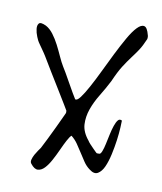

<svg xmlns="http://www.w3.org/2000/svg" viewBox="-69 -602 576 682"><g transform="rotate(10 219.0 -261.0)"><path d="M86.9 6.8Q82 1 84.5 -8.3Q86.9 -17.6 91.8 -26.4Q96.7 -35.2 102.1 -43Q107.4 -50.8 110.4 -54.7Q117.2 -67.4 128.4 -90.3Q139.6 -113.3 150.4 -135.7Q161.1 -158.2 168.9 -175.3Q176.8 -192.4 176.8 -192.4V-200.2Q176.8 -200.2 164.6 -220.7Q152.3 -241.2 134.8 -269.5Q117.2 -297.9 99.1 -327.6Q81.1 -357.4 69.3 -377Q67.4 -380.9 62.5 -387.7Q57.6 -394.5 52.7 -401.9Q47.9 -409.2 43.5 -415Q39.1 -420.9 38.1 -422.9Q35.2 -426.8 29.3 -440.9Q23.4 -455.1 22 -468.3Q20.5 -481.4 26.4 -488.3Q32.2 -495.1 52.7 -485.4Q67.4 -477.5 79.6 -461.4Q91.8 -445.3 102.1 -425.3Q112.3 -405.3 121.1 -385.7Q129.9 -366.2 137.7 -353.5Q141.6 -347.7 150.4 -332.5Q159.2 -317.4 168.9 -299.8Q178.7 -282.2 187.5 -267.1Q196.3 -252 200.2 -246.1Q207 -242.2 218.8 -257.8Q230.5 -273.4 245.1 -300.3Q259.8 -327.1 275.9 -360.8Q292 -394.5 308.6 -427.7Q325.2 -460.9 341.3 -489.3Q357.4 -517.6 371.6 -532.2Q385.7 -546.9 397 -544.4Q408.2 -542 415 -514.6Q416 -512.7 416 -507.3Q416 -502 415 -500Q404.3 -474.6 393.6 -458.5Q382.8 -442.4 370.6 -426.3Q358.4 -410.2 344.7 -388.7Q331.1 -367.2 315.4 -331.1Q300.8 -302.7 283.7 -274.9Q266.6 -247.1 256.8 -219.2Q247.1 -191.4 248.5 -164.1Q250 -136.7 272.5 -109.4Q275.4 -104.5 281.7 -97.7Q288.1 -90.8 293.9 -85Q299.8 -79.1 304.2 -74.7Q308.6 -70.3 309.6 -70.3H318.4Q323.2 -70.3 327.6 -81.5Q332 -92.8 335.4 -108.9Q338.9 -125 342.8 -143.6Q346.7 -162.1 351.6 -176.3Q356.4 -190.4 362.3 -197.8Q368.2 -205.1 377 -200.2Q377 -194.3 376 -174.3Q375 -154.3 371.6 -128.9Q368.2 -103.5 362.3 -76.7Q356.4 -49.8 347.7 -30.3Q338.9 -10.7 325.7 -2.9Q312.5 4.9 294.9 -8.8Q281.2 -18.6 271.5 -33.2Q261.7 -47.9 252.4 -62.5Q243.2 -77.1 233.4 -91.3Q223.6 -105.5 210 -116.2Q204.1 -111.3 195.8 -95.7Q187.5 -80.1 178.7 -60.5Q169.9 -41 159.2 -21Q148.4 -1 137.2 10.7Q126 22.5 113.3 23.4Q100.6 24.4 86.9 6.8Z"/></g></svg>

Font: Give You Glory
Style: Regular
Weight: 400
Designer: Kimberly Geswein
Foundry: Kimberly Geswein
Version: Version 1.002